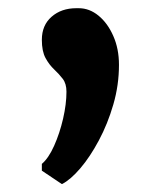

<svg xmlns="http://www.w3.org/2000/svg" viewBox="-20 -199 374 468"><path d="M172 -179Q198 -179 220.2 -160.8Q242.5 -142.5 256.2 -111.2Q270 -80 270 -41Q270 8.5 256.2 55.8Q242.5 103 221 143.2Q199.5 183.5 175.8 211.2Q152 239 131.5 249.5H130.5L82 217V200.5Q98.5 186.5 112 156.2Q125.5 126 133.8 90.2Q142 54.5 142 24.5Q142 5 133 -6.8Q124 -18.5 112 -29.8Q100 -41 91 -57.5Q82 -74 82 -102Q82 -137.5 105.8 -158.2Q129.5 -179 166 -179Z"/></svg>

Font: Merriweather Black
Style: Regular
Weight: 900
Designer: Eben Sorkin
Foundry: Eben Sorkin
Version: Version 2.200;gftools[0.9.31]